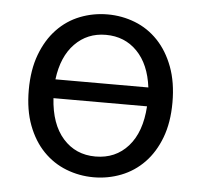

<svg xmlns="http://www.w3.org/2000/svg" viewBox="-43 -542 628 599"><g transform="rotate(5 271.0 -243.0)"><path d="M271 12Q226 12 185 -4Q144 -20 113 -52Q82 -84 64 -131.5Q46 -179 46 -242Q46 -305 64 -353Q82 -401 113 -433.5Q144 -466 185 -482Q226 -498 271 -498Q316 -498 357 -482Q398 -466 429 -433.5Q460 -401 478 -353Q496 -305 496 -242Q496 -179 478 -131.5Q460 -84 429 -52Q398 -20 357 -4Q316 12 271 12ZM271 -434Q213 -434 174 -394Q135 -354 126 -282H417Q408 -354 369 -394Q330 -434 271 -434ZM271 -53Q334 -53 373.5 -97.5Q413 -142 418 -223H125Q130 -142 169.5 -97.5Q209 -53 271 -53Z"/></g></svg>

Font: Giro Regular
Style: Regular
Weight: 400
Designer: Paul D. Hunt
Foundry: Adobe Systems Incorporated
Version: Version 1.000;PS 1.0;hotconv 1.0.88;makeotf.lib2.5.647800